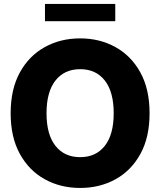

<svg xmlns="http://www.w3.org/2000/svg" viewBox="-20 -929 800 959"><path d="M380.4 9.8Q282.2 9.8 203.6 -33.7Q125 -77.1 79.1 -160.4Q33.2 -243.7 33.2 -363.3Q33.2 -483.4 79.1 -566.9Q125 -650.4 203.6 -693.8Q282.2 -737.3 380.4 -737.3Q478 -737.3 556.6 -693.8Q635.3 -650.4 681.2 -566.9Q727.1 -483.4 727.1 -363.3Q727.1 -243.2 681.2 -159.9Q635.3 -76.7 556.6 -33.4Q478 9.8 380.4 9.8ZM380.4 -144Q459 -144 503.4 -200.4Q547.9 -256.8 547.9 -363.3Q547.9 -470.2 503.4 -526.9Q459 -583.5 380.4 -583.5Q301.8 -583.5 257.1 -526.9Q212.4 -470.2 212.4 -363.3Q212.4 -256.8 257.1 -200.4Q301.8 -144 380.4 -144ZM555.7 -909.2V-823.2H204.6V-909.2Z"/></svg>

Font: Inter Tight ExtraBold
Style: Regular
Weight: 800
Designer: Rasmus Andersson
Foundry: rsms
Version: Version 3.004; ttfautohint (v1.8.4.7-5d5b)